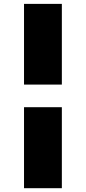

<svg xmlns="http://www.w3.org/2000/svg" viewBox="-20 -842 447 999"><path d="M105 137.2V-284.2H301.8V137.2ZM105 -401.9V-821.8H301.8V-401.9Z"/></svg>

Font: Poppins ExtraBold
Style: Regular
Weight: 800
Designer: Ninad Kale (Devanagari), Jonny Pinhorn (Latin)
Foundry: Indian Type Foundry
Version: 4.004